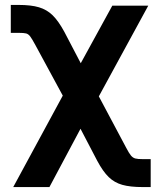

<svg xmlns="http://www.w3.org/2000/svg" viewBox="-20 -553 634 772"><path d="M232.4 -168.5 122.1 -372.1Q108.4 -397.5 101.3 -406.7Q94.2 -416 85.2 -418.5Q76.2 -420.9 54.7 -420.9H23.4V-533.2H54.7Q105 -533.2 136.7 -523.7Q168.5 -514.2 191.7 -491.5Q214.8 -468.8 238.3 -425.8L304.7 -298.8L431.6 -530.3H576.2L377.4 -165.5L487.3 41Q499 63.5 506.6 72.5Q514.2 81.5 523.9 84.2Q533.7 86.9 554.7 86.9H585.9V199.2H554.7Q503.4 199.2 471.7 190.2Q439.9 181.2 417 158.9Q394 136.7 371.1 93.8L303.7 -35.2L178.7 199.2H33.2Z"/></svg>

Font: Pretendard GOV
Style: Bold
Weight: 700
Designer: Base glyphs from Inter by Rasmus Andersson; Hangeul glyphs from Noto Sans CJK(Source Han Sans) by Jang Soo-young and Kan
Foundry: Kil Hyung-jin
Version: Version 1.309